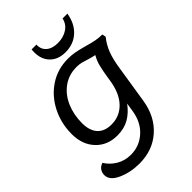

<svg xmlns="http://www.w3.org/2000/svg" viewBox="-254 -797 1061 1061"><g transform="rotate(-45 276.5 -266.0)"><path d="M546 -460Q518 -425 502.5 -384.5Q487 -344 478 -284L443 -62Q426 44 356 106Q286 168 183 168Q114 168 57 142.5Q0 117 0 75Q0 56 10.5 41Q21 26 41 20Q62 55 99.5 77.5Q137 100 184 100Q250 100 299.5 56Q349 12 361 -64L369 -115Q338 -73 299 -50.5Q260 -28 207 -28Q129 -28 81 -79Q33 -130 33 -212Q33 -296 69 -367Q105 -438 168.5 -480Q232 -522 313 -522Q343 -522 368.5 -517Q394 -512 430 -502Q465 -492 489.5 -487Q514 -482 542 -482ZM395 -292Q403 -342 410.5 -371.5Q418 -401 434 -429Q422 -431 408.5 -435Q395 -439 388 -441Q367 -448 351 -452Q335 -456 314 -456Q253 -456 208 -423Q163 -390 139.5 -335Q116 -280 116 -215Q116 -156 144.5 -125Q173 -94 226 -94Q291 -94 335 -140Q379 -186 392 -272ZM206 -678Q206 -693 207 -700H245Q243 -664 267.5 -643Q292 -622 335 -622Q379 -622 410.5 -643Q442 -664 449 -700H487Q476 -633 434 -594.5Q392 -556 329 -556Q273 -556 239.5 -589Q206 -622 206 -678Z"/></g></svg>

Font: Thasadith
Style: Bold Italic
Weight: 700
Italic angle: -9°
Designer: Cadson Demak Co.,Ltd.
Foundry: Cadson Demak Co.,Ltd.
Version: Version 1.000; ttfautohint (v1.6)